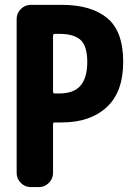

<svg xmlns="http://www.w3.org/2000/svg" viewBox="-20 -763 540 783"><path d="M105.5 0Q82 0 64.9 -17.1Q47.9 -34.2 47.9 -57.6V-685.5Q47.9 -709 64.9 -726.1Q82 -743.2 105.5 -743.2H232.4Q351.6 -743.2 417 -689.5Q482.4 -635.7 482.4 -510.7Q482.4 -387.7 415 -325.7Q347.7 -263.7 232.4 -263.7H203.1Q196.3 -263.7 196.3 -256.8V-57.6Q196.3 -34.2 179.2 -17.1Q162.1 0 138.7 0ZM196.3 -389.6Q196.3 -381.8 203.1 -381.8H220.7Q281.2 -381.8 308.6 -414.1Q335.9 -446.3 335.9 -510.7Q335.9 -574.2 309.1 -599.6Q282.2 -625 220.7 -625H203.1Q196.3 -625 196.3 -617.2Z"/></svg>

Font: Gen Jyuu Gothic Monospace Bold
Style: Bold
Weight: 700
Designer: [Source Han Sans]
Ryoko NISHIZUKA  (kana & ideographs); Paul D. Hunt (Latin, Greek & Cyrillic); Wenlong ZHANG  (bopomofo
Version: Version 1.002.20150607